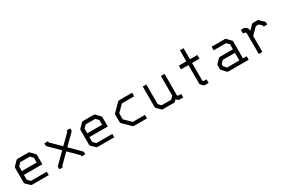

<svg xmlns="http://www.w3.org/2000/svg" viewBox="109 -1725 4101 2744"><g transform="rotate(-30 2160.0 -353.5)"><path d="M116 -231V-152L159 -107H422V-51H147Q135 -51 127 -59L65 -119Q57 -127 57 -140V-382Q57 -392 67 -402L128 -465Q139 -476 150 -476H331Q341 -476 352 -465L411 -403Q420 -394 420 -383V-231ZM117 -293H362V-371L319 -415H161L117 -370Z M808 -220 654 -67V-48H594V-80Q594 -93 602 -101L765 -262L602 -424Q594 -432 594 -446V-476H654V-456L808 -305L962 -456V-476H1022V-446Q1022 -433 1013 -424L850 -263L1013 -101Q1022 -92 1022 -80V-48H962V-67Z M1196 -231V-152L1239 -107H1502V-51H1227Q1215 -51 1207 -59L1145 -119Q1137 -127 1137 -140V-382Q1137 -392 1147 -402L1208 -465Q1219 -476 1230 -476H1411Q1421 -476 1432 -465L1491 -403Q1500 -394 1500 -383V-231ZM1197 -293H1442V-371L1399 -415H1241L1197 -370Z M2042 -475V-416H1839L1736 -312V-213L1842 -109H2042V-51H1830Q1817 -51 1809 -59L1686 -180Q1677 -189 1677 -201V-324Q1677 -336 1686 -345L1806 -466Q1815 -475 1826 -475Z M2533 -84 2509 -60Q2500 -51 2488 -51H2306Q2294 -51 2286 -59L2227 -117Q2218 -126 2218 -138V-476H2277V-150L2318 -109H2476L2518 -153V-476H2578V-141Q2578 -139 2574 -129L2592 -109H2641V-51H2580Q2565 -51 2559 -59Z M2997 -123 3010 -109H3059V-49H2998Q2986 -49 2977 -58L2946 -89Q2937 -98 2937 -110V-415H2814V-476H2937V-659H2997V-476H3120V-415H2997Z M3600 -109V-234H3399L3356 -190V-153L3398 -108ZM3660 -108H3721V-50H3385Q3373 -50 3364 -59L3306 -121Q3297 -130 3297 -142V-202Q3297 -214 3306 -223L3365 -284Q3373 -292 3386 -292H3600V-375L3559 -417H3355V-476H3571Q3583 -476 3592 -467L3651 -407Q3660 -398 3660 -387Z M3946 -313V-50L3887 -49L3886 -384Q3886 -396.5 3878 -406Q3867.5 -415 3855 -415H3837V-476H3886Q3901 -476 3923.5 -456.5Q3946 -437 3946 -415V-396L4015 -466Q4025 -476 4036 -476H4109Q4122.5 -476 4130 -467L4193 -406Q4202 -397 4202 -384V-354H4142V-372L4097 -415H4049Z"/></g></svg>

Font: ibm3270
Style: Regular
Weight: 400
Monospace: yes
Version: Version 2.0.3